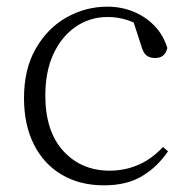

<svg xmlns="http://www.w3.org/2000/svg" viewBox="-20 -542 567 576"><path d="M292 14Q220 14 166 -17.5Q112 -49 82 -108Q52 -167 52 -248Q52 -335 87.5 -396.5Q123 -458 180 -490Q237 -522 302 -522Q344 -522 380.5 -507Q417 -492 443.5 -464.5Q470 -437 482 -398Q475 -368 446 -368Q428 -368 418.5 -376.5Q409 -385 404 -404L376 -490L419 -452Q388 -474 360 -482.5Q332 -491 303 -491Q250 -491 207.5 -462Q165 -433 140.5 -380.5Q116 -328 116 -255Q116 -148 170 -89Q224 -30 309 -30Q354 -30 394 -47Q434 -64 469 -101L484 -88Q452 -41 406 -13.5Q360 14 292 14Z"/></svg>

Font: Noto Serif KR
Style: Regular
Weight: 200
Designer: Ryoko NISHIZUKA 西塚涼子 (kana & ideographs); Frank Grießhammer (Latin, Greek & Cyrillic); Wenlong ZHANG 张文龙 (bopomofo); San
Foundry: Adobe
Version: Version 2.001;hotconv 1.1.0;makeotfexe 2.6.0